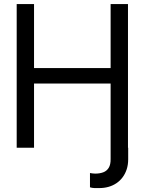

<svg xmlns="http://www.w3.org/2000/svg" viewBox="-20 -748 733 972"><path d="M540 0H628.9V58.6Q628.9 86.4 621.3 109.4Q613.8 132.3 600.3 150.1Q586.9 168 568.8 179.9Q550.8 191.9 529.1 198Q507.3 204.1 483.4 204.1Q471.2 204.6 458.3 204.1Q445.3 203.6 435.5 200.2V127.9Q440.9 128.9 448 129.9Q455.1 130.9 461.9 130.9Q484.9 130.9 502.7 124.3Q520.5 117.7 530.5 101.3Q540.5 85 540 56.6ZM64.5 0V-727.5H152.3V-403.3H540V-727.5H627.9V0H540V-325.2H152.3V0Z"/></svg>

Font: Inter Tight
Style: Regular
Weight: 400
Designer: Rasmus Andersson
Foundry: rsms
Version: Version 3.002